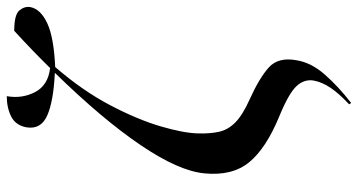

<svg xmlns="http://www.w3.org/2000/svg" viewBox="-265 -579 1057 567"><g transform="rotate(-90 263.5 -295.5)"><path d="M243 213 239 207Q271 177 287.5 152.5Q304 128 309 103Q314 75 293 52Q272 29 204 1Q109 -38 68 -88Q27 -138 35 -220Q42 -296 119 -409.5Q196 -523 332 -662Q248 -666 206 -684.5Q164 -703 171 -746Q177 -778 203 -791Q229 -804 263 -804Q255 -759 275 -720.5Q295 -682 346 -676Q397 -728 456 -782Q504 -782 516.5 -766.5Q529 -751 526 -734Q520 -704 478.5 -684.5Q437 -665 349 -661Q279 -580 236.5 -499Q194 -418 174 -350Q154 -282 153 -239Q152 -203 158 -176.5Q164 -150 186 -128.5Q208 -107 255 -86Q317 -58 348 -30Q379 -2 369 52Q362 95 327 135Q292 175 243 213Z"/></g></svg>

Font: Noto Serif Display Medium
Style: Italic
Weight: 500
Italic angle: -12°
Designer: Monotype Design Team
Foundry: Monotype Imaging Inc.
Version: Version 2.009